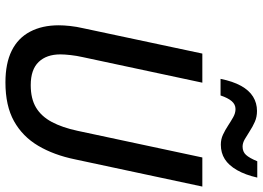

<svg xmlns="http://www.w3.org/2000/svg" viewBox="-150 -806 966 706"><g transform="rotate(90 333.0 -453.0)"><path d="M283 10Q213 10 166.5 -13Q120 -36 96.5 -80.5Q73 -125 73 -186Q73 -204 75.5 -227.5Q78 -251 84 -277L177 -714H284L190 -274Q185 -252 182.5 -229.5Q180 -207 180 -192Q180 -141 208 -112Q236 -83 293 -83Q343 -83 375.5 -102.5Q408 -122 428.5 -160.5Q449 -199 461 -255L559 -714H666L566 -246Q550 -168 516 -110.5Q482 -53 425.5 -21.5Q369 10 283 10ZM270 -781Q279 -826 295.5 -856Q312 -886 335.5 -900.5Q359 -915 388 -915Q410 -915 428 -907Q446 -899 462 -888.5Q478 -878 492 -870Q506 -862 519 -862Q538 -862 549.5 -874.5Q561 -887 573 -916H633Q623 -872 605.5 -841.5Q588 -811 565 -796.5Q542 -782 512 -782Q492 -782 475 -790Q458 -798 442 -808.5Q426 -819 411 -827.5Q396 -836 381 -836Q364 -836 352 -822Q340 -808 331 -781Z"/></g></svg>

Font: Noto Sans Display Medium
Style: Italic
Weight: 500
Italic angle: -12°
Designer: Monotype Design Team
Foundry: Monotype Imaging Inc.
Version: Version 2.003